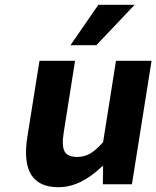

<svg xmlns="http://www.w3.org/2000/svg" viewBox="-20 -761 646 793"><path d="M271 -574.2 386.2 -741.2H536.1L377.9 -574.2ZM221.2 12.2Q60.5 12.2 92.8 -194.8L143.1 -509.8H290L243.2 -213.9Q234.4 -160.2 246.3 -136.5Q258.3 -112.8 298.8 -112.8Q327.1 -112.8 351.1 -126Q375 -139.2 405.8 -173.8L459 -509.8H606L524.9 0H404.8L405.8 -74.2H401.9Q313 12.2 221.2 12.2Z"/></svg>

Font: Office Code Pro Bold Italic
Style: Regular
Weight: 700
Italic angle: -9°
Designer: Nathan Rutzky & Paul D. Hunt
Foundry: Adobe Systems Incorporated
Version: Version 1.004;PS 001.004;hotconv 1.0.70;makeotf.lib2.5.58329